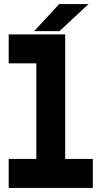

<svg xmlns="http://www.w3.org/2000/svg" viewBox="-20 -918 496 938"><path d="M22.5 0V-141.5H157.5V-608.5H22.5V-750H298.5V-141.5H433.5V0ZM85.5 -71H371H225.5V-679.5H85.5H225.5V-71H85.5ZM147 -766 269 -898H412.5L270.5 -766ZM242 -800H241.5L301.5 -863H302Z"/></svg>

Font: Tourney Black
Style: Regular
Weight: 900
Version: Version 1.015